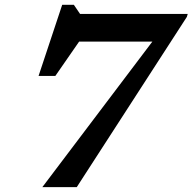

<svg xmlns="http://www.w3.org/2000/svg" viewBox="-20 -764 786 784"><path d="M743 -695 293.5 0H153L602 -594H303L206 -454H137.5L234 -744.5H281.5L307 -707H746.5Z"/></svg>

Font: Newsreader Caption Medium
Style: Italic
Weight: 500
Italic angle: -17°
Designer: Hugues Gentile
Foundry: Production Type
Version: Version 1.001